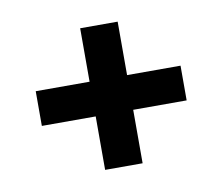

<svg xmlns="http://www.w3.org/2000/svg" viewBox="-51 -515 548 474"><g transform="rotate(-10 223.5 -278.5)"><path d="M177 -235H42V-322H177V-456H271V-322H405V-235H271V-101H177Z"/></g></svg>

Font: Cabin SemiBold
Style: Regular
Weight: 600
Designer: Pablo Impallari
Foundry: Pablo Impallari. http://www.impallari.com Igino Marini. http://www.ikern.com
Version: Version 2.200